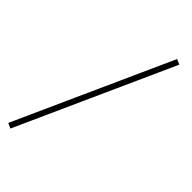

<svg xmlns="http://www.w3.org/2000/svg" viewBox="-273 -814 1024 1024"><g transform="rotate(45 238.5 -302.5)"><path d="M39.1 143.1 9.8 129.9 405.8 -748 435.1 -734.9Z"/></g></svg>

Font: Fin Serif Display
Style: Italic
Weight: 400
Designer: J. Blake Harris
Version: Version 1.006;FEAKit 1.0